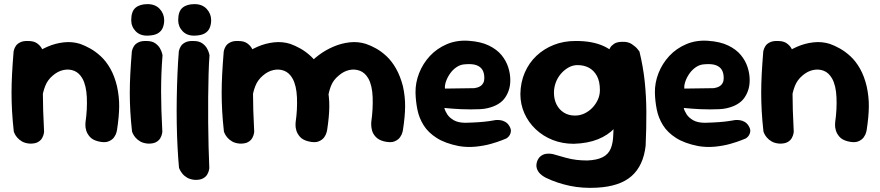

<svg xmlns="http://www.w3.org/2000/svg" viewBox="-20 -698 4273 932"><path d="M456 -12Q429 -19 416 -34Q403 -49 398.5 -64.5Q394 -80 394.5 -92Q395 -104 395 -104Q404 -167 401.5 -225Q399 -283 380 -317Q364 -345 339.5 -354.5Q315 -364 287.5 -358Q260 -352 236 -331Q211 -310 199.5 -280.5Q188 -251 184.5 -221Q181 -191 180 -168Q180 -143 179.5 -126.5Q179 -110 179.5 -98.5Q180 -87 180 -75Q180 -75 179.5 -68Q179 -61 175 -52Q171 -43 160 -35.5Q149 -28 127 -26Q109 -25 94.5 -35Q80 -45 72 -55Q64 -65 64 -65Q54 -80 52.5 -94Q51 -108 52 -128Q53 -148 50 -180Q46 -218 45.5 -245.5Q45 -273 48.5 -294.5Q52 -316 61 -336.5Q70 -357 86 -380Q108 -407 140.5 -431Q173 -455 211 -471.5Q249 -488 290 -492.5Q331 -497 369 -485Q392 -477 418 -462.5Q444 -448 469.5 -424.5Q495 -401 515.5 -365Q536 -329 548 -279Q559 -229 558.5 -180.5Q558 -132 548 -67Q548 -67 545.5 -56Q543 -45 534 -32Q525 -19 506.5 -11.5Q488 -4 456 -12ZM123 -1Q101 -3 86.5 -11.5Q72 -20 63 -31Q54 -42 50.5 -50.5Q47 -59 47 -59Q41 -113 38.5 -158.5Q36 -204 36 -247Q36 -290 38.5 -338.5Q41 -387 46 -448Q46 -448 48 -456Q50 -464 56.5 -474.5Q63 -485 78 -492.5Q93 -500 117 -499Q144 -499 159.5 -488Q175 -477 182.5 -463.5Q190 -450 192.5 -440Q195 -430 195 -430Q191 -381 189.5 -338Q188 -295 188 -252.5Q188 -210 189.5 -162.5Q191 -115 194 -58Q194 -58 192.5 -49Q191 -40 184.5 -28Q178 -16 163.5 -8Q149 0 123 -1Z M697 -1Q675 -3 660.5 -11.5Q646 -20 637 -31Q628 -42 624.5 -50.5Q621 -59 621 -59Q615 -113 612.5 -158.5Q610 -204 610 -247Q610 -290 612.5 -338.5Q615 -387 620 -448Q620 -448 622 -456Q624 -464 630.5 -474.5Q637 -485 652 -492.5Q667 -500 691 -499Q718 -499 733.5 -488Q749 -477 756.5 -463.5Q764 -450 766.5 -440Q769 -430 769 -430Q765 -381 763.5 -338Q762 -295 762 -252.5Q762 -210 763.5 -162.5Q765 -115 768 -58Q768 -58 766.5 -49Q765 -40 758.5 -28Q752 -16 737.5 -8Q723 0 697 -1ZM697 -525Q660 -524 638.5 -546.5Q617 -569 617 -600Q617 -643 638 -660.5Q659 -678 696 -678Q734 -678 755.5 -654.5Q777 -631 777 -600Q777 -580 770 -563Q763 -546 746 -536Q729 -526 697 -525Z M925 175Q903 173 888.5 164.5Q874 156 865 144.5Q856 133 852.5 125Q849 117 849 117Q845 74 842 19Q839 -36 838 -97.5Q837 -159 838 -221Q839 -283 841.5 -341Q844 -399 848 -448Q848 -448 850 -456Q852 -464 858.5 -474.5Q865 -485 880 -492.5Q895 -500 919 -499Q946 -499 961.5 -488Q977 -477 984.5 -463.5Q992 -450 994.5 -440Q997 -430 997 -430Q994 -391 992.5 -338Q991 -285 990.5 -225Q990 -165 990.5 -103.5Q991 -42 992.5 15Q994 72 996 118Q996 118 994.5 127Q993 136 986.5 148Q980 160 965.5 168Q951 176 925 175ZM925 -525Q888 -524 866.5 -546.5Q845 -569 845 -600Q845 -643 866 -660.5Q887 -678 924 -678Q962 -678 983.5 -654.5Q1005 -631 1005 -600Q1005 -580 998 -563Q991 -546 974 -536Q957 -526 925 -525Z M1476 -12Q1449 -19 1436 -34Q1423 -49 1418.5 -64.5Q1414 -80 1414.5 -92Q1415 -104 1415 -104Q1424 -167 1421.5 -225Q1419 -283 1400 -317Q1384 -345 1359.5 -354.5Q1335 -364 1307.5 -358Q1280 -352 1256 -331Q1231 -310 1219.5 -280.5Q1208 -251 1204.5 -221Q1201 -191 1200 -168Q1200 -143 1199.5 -126.5Q1199 -110 1199.5 -98.5Q1200 -87 1200 -75Q1200 -75 1199.5 -68Q1199 -61 1195 -52Q1191 -43 1180 -35.5Q1169 -28 1147 -26Q1129 -25 1114.5 -35Q1100 -45 1092 -55Q1084 -65 1084 -65Q1074 -80 1072.5 -94Q1071 -108 1072 -128Q1073 -148 1070 -180Q1066 -218 1065.5 -245.5Q1065 -273 1068.5 -294.5Q1072 -316 1081 -336.5Q1090 -357 1106 -380Q1128 -407 1160.5 -431Q1193 -455 1231 -471.5Q1269 -488 1310 -492.5Q1351 -497 1389 -485Q1412 -477 1438 -462.5Q1464 -448 1489.5 -424.5Q1515 -401 1535.5 -365Q1556 -329 1568 -279Q1579 -229 1578.5 -180.5Q1578 -132 1568 -67Q1568 -67 1565.5 -56Q1563 -45 1554 -32Q1545 -19 1526.5 -11.5Q1508 -4 1476 -12ZM1143 -1Q1121 -3 1106.5 -11.5Q1092 -20 1083 -31Q1074 -42 1070.5 -50.5Q1067 -59 1067 -59Q1061 -113 1058.5 -158.5Q1056 -204 1056 -247Q1056 -290 1058.5 -338.5Q1061 -387 1066 -448Q1066 -448 1068 -456Q1070 -464 1076.5 -474.5Q1083 -485 1098 -492.5Q1113 -500 1137 -499Q1164 -499 1179.5 -488Q1195 -477 1202.5 -463.5Q1210 -450 1212.5 -440Q1215 -430 1215 -430Q1211 -381 1209.5 -338Q1208 -295 1208 -252.5Q1208 -210 1209.5 -162.5Q1211 -115 1214 -58Q1214 -58 1212.5 -49Q1211 -40 1204.5 -28Q1198 -16 1183.5 -8Q1169 0 1143 -1ZM1843 -12Q1817 -19 1803.5 -34Q1790 -49 1786 -64.5Q1782 -80 1782 -92Q1782 -104 1782 -104Q1791 -167 1789 -225Q1787 -283 1768 -317Q1752 -345 1727 -354.5Q1702 -364 1675 -358Q1648 -352 1624 -331Q1598 -310 1586.5 -280.5Q1575 -251 1572 -221Q1569 -191 1567 -168Q1567 -143 1567 -128.5Q1567 -114 1566.5 -104Q1566 -94 1564 -81Q1564 -81 1563.5 -74Q1563 -67 1559 -57Q1555 -47 1544.5 -39.5Q1534 -32 1512 -30Q1494 -29 1480 -38.5Q1466 -48 1458.5 -58Q1451 -68 1451 -68Q1444 -81 1442 -95Q1440 -109 1440.5 -129.5Q1441 -150 1440 -180Q1435 -218 1434.5 -245.5Q1434 -273 1437 -294.5Q1440 -316 1449 -336.5Q1458 -357 1474 -380Q1496 -407 1528 -431Q1560 -455 1598.5 -471.5Q1637 -488 1677.5 -492.5Q1718 -497 1756 -485Q1780 -477 1806 -462.5Q1832 -448 1857 -424.5Q1882 -401 1902.5 -365Q1923 -329 1936 -279Q1947 -229 1946.5 -180.5Q1946 -132 1936 -67Q1936 -67 1933.5 -56Q1931 -45 1922 -32Q1913 -19 1894.5 -11.5Q1876 -4 1843 -12Z M2207 11Q2141 -2 2099.5 -28.5Q2058 -55 2036 -90.5Q2014 -126 2006 -166.5Q1998 -207 1997 -247Q1996 -296 2014.5 -343Q2033 -390 2067 -426.5Q2101 -463 2149 -483.5Q2197 -504 2255 -500Q2314 -496 2353 -477Q2392 -458 2414.5 -430.5Q2437 -403 2447 -371.5Q2457 -340 2457 -311Q2458 -263 2432.5 -225Q2407 -187 2347 -173Q2331 -169 2309.5 -168Q2288 -167 2264.5 -167Q2241 -167 2218 -168Q2195 -169 2177 -170.5Q2159 -172 2148 -173Q2137 -174 2137 -174Q2140 -160 2151 -143Q2162 -126 2183.5 -114Q2205 -102 2240 -102Q2278 -103 2305.5 -105Q2333 -107 2350.5 -109.5Q2368 -112 2376 -113.5Q2384 -115 2384 -115Q2384 -115 2391 -115.5Q2398 -116 2409.5 -114.5Q2421 -113 2432.5 -106.5Q2444 -100 2452 -87Q2461 -72 2460 -61Q2459 -50 2454 -42Q2449 -34 2443.5 -30Q2438 -26 2438 -26Q2438 -26 2417 -17.5Q2396 -9 2362.5 0.5Q2329 10 2288 14Q2247 18 2207 11ZM2140 -268 2280 -270Q2280 -270 2285 -270.5Q2290 -271 2298 -273.5Q2306 -276 2313.5 -281Q2321 -286 2326 -295.5Q2331 -305 2331 -319Q2331 -343 2322 -358.5Q2313 -374 2293 -381.5Q2273 -389 2238 -386Q2215 -385 2196 -372Q2177 -359 2164 -340Q2151 -321 2144.5 -301.5Q2138 -282 2140 -268Z M2878 213Q2808 217 2746 204Q2684 191 2630 165Q2630 165 2621 160Q2612 155 2601.5 145Q2591 135 2586 120Q2581 105 2587 86Q2594 67 2606.5 58.5Q2619 50 2632 48.5Q2645 47 2654.5 48.5Q2664 50 2664 50Q2698 60 2725.5 67.5Q2753 75 2778 78Q2803 81 2831 81Q2878 79 2905.5 65Q2933 51 2944.5 23.5Q2956 -4 2957 -46Q2961 -114 2961 -167Q2961 -220 2957.5 -265.5Q2954 -311 2949 -357Q2944 -403 2937 -457Q2937 -457 2942 -466.5Q2947 -476 2961 -485.5Q2975 -495 3002 -495Q3029 -496 3047.5 -483.5Q3066 -471 3075 -459.5Q3084 -448 3084 -448Q3102 -374 3109.5 -303Q3117 -232 3117.5 -156Q3118 -80 3114 10Q3103 106 3046 156.5Q2989 207 2878 213ZM2765 0Q2710 0 2663 -18.5Q2616 -37 2580.5 -70.5Q2545 -104 2525.5 -148Q2506 -192 2506 -242Q2507 -299 2527.5 -346Q2548 -393 2584 -427Q2620 -461 2668 -480Q2716 -499 2772 -499Q2855 -500 2912 -473.5Q2969 -447 2998.5 -391.5Q3028 -336 3028 -250Q3028 -200 3012 -155.5Q2996 -111 2964 -76.5Q2932 -42 2882.5 -22Q2833 -2 2765 0ZM2771 -137Q2795 -137 2816.5 -147Q2838 -157 2855 -174.5Q2872 -192 2882 -214Q2892 -236 2892 -261Q2892 -303 2877.5 -329.5Q2863 -356 2839 -369Q2815 -382 2783 -382Q2760 -382 2739 -370Q2718 -358 2702 -339Q2686 -320 2677.5 -296.5Q2669 -273 2669 -248Q2669 -216 2681.5 -191Q2694 -166 2717 -151.5Q2740 -137 2771 -137Z M3369 11Q3303 -2 3261.5 -28.5Q3220 -55 3198 -90.5Q3176 -126 3168 -166.5Q3160 -207 3159 -247Q3158 -296 3176.5 -343Q3195 -390 3229 -426.5Q3263 -463 3311 -483.5Q3359 -504 3417 -500Q3476 -496 3515 -477Q3554 -458 3576.5 -430.5Q3599 -403 3609 -371.5Q3619 -340 3619 -311Q3620 -263 3594.5 -225Q3569 -187 3509 -173Q3493 -169 3471.5 -168Q3450 -167 3426.5 -167Q3403 -167 3380 -168Q3357 -169 3339 -170.5Q3321 -172 3310 -173Q3299 -174 3299 -174Q3302 -160 3313 -143Q3324 -126 3345.5 -114Q3367 -102 3402 -102Q3440 -103 3467.5 -105Q3495 -107 3512.5 -109.5Q3530 -112 3538 -113.5Q3546 -115 3546 -115Q3546 -115 3553 -115.5Q3560 -116 3571.5 -114.5Q3583 -113 3594.5 -106.5Q3606 -100 3614 -87Q3623 -72 3622 -61Q3621 -50 3616 -42Q3611 -34 3605.5 -30Q3600 -26 3600 -26Q3600 -26 3579 -17.5Q3558 -9 3524.5 0.5Q3491 10 3450 14Q3409 18 3369 11ZM3302 -268 3442 -270Q3442 -270 3447 -270.5Q3452 -271 3460 -273.5Q3468 -276 3475.5 -281Q3483 -286 3488 -295.5Q3493 -305 3493 -319Q3493 -343 3484 -358.5Q3475 -374 3455 -381.5Q3435 -389 3400 -386Q3377 -385 3358 -372Q3339 -359 3326 -340Q3313 -321 3306.5 -301.5Q3300 -282 3302 -268Z M4095 -12Q4068 -19 4055 -34Q4042 -49 4037.5 -64.5Q4033 -80 4033.5 -92Q4034 -104 4034 -104Q4043 -167 4040.5 -225Q4038 -283 4019 -317Q4003 -345 3978.5 -354.5Q3954 -364 3926.5 -358Q3899 -352 3875 -331Q3850 -310 3838.5 -280.5Q3827 -251 3823.5 -221Q3820 -191 3819 -168Q3819 -143 3818.5 -126.5Q3818 -110 3818.5 -98.5Q3819 -87 3819 -75Q3819 -75 3818.5 -68Q3818 -61 3814 -52Q3810 -43 3799 -35.5Q3788 -28 3766 -26Q3748 -25 3733.5 -35Q3719 -45 3711 -55Q3703 -65 3703 -65Q3693 -80 3691.5 -94Q3690 -108 3691 -128Q3692 -148 3689 -180Q3685 -218 3684.5 -245.5Q3684 -273 3687.5 -294.5Q3691 -316 3700 -336.5Q3709 -357 3725 -380Q3747 -407 3779.5 -431Q3812 -455 3850 -471.5Q3888 -488 3929 -492.5Q3970 -497 4008 -485Q4031 -477 4057 -462.5Q4083 -448 4108.5 -424.5Q4134 -401 4154.5 -365Q4175 -329 4187 -279Q4198 -229 4197.5 -180.5Q4197 -132 4187 -67Q4187 -67 4184.5 -56Q4182 -45 4173 -32Q4164 -19 4145.5 -11.5Q4127 -4 4095 -12ZM3762 -1Q3740 -3 3725.5 -11.5Q3711 -20 3702 -31Q3693 -42 3689.5 -50.5Q3686 -59 3686 -59Q3680 -113 3677.5 -158.5Q3675 -204 3675 -247Q3675 -290 3677.5 -338.5Q3680 -387 3685 -448Q3685 -448 3687 -456Q3689 -464 3695.5 -474.5Q3702 -485 3717 -492.5Q3732 -500 3756 -499Q3783 -499 3798.5 -488Q3814 -477 3821.5 -463.5Q3829 -450 3831.5 -440Q3834 -430 3834 -430Q3830 -381 3828.5 -338Q3827 -295 3827 -252.5Q3827 -210 3828.5 -162.5Q3830 -115 3833 -58Q3833 -58 3831.5 -49Q3830 -40 3823.5 -28Q3817 -16 3802.5 -8Q3788 0 3762 -1Z"/></svg>

Font: Sour Gummy
Style: Bold
Weight: 700
Designer: Stefie Justprince
Foundry: Eifetstype
Version: Version 1.000